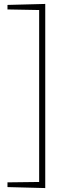

<svg xmlns="http://www.w3.org/2000/svg" viewBox="-20 -860 382 976"><path d="M18 -835 210 -840V96L18 91V67L179 65V-809L18 -812Z"/></svg>

Font: Bitter Pro ExtraLight
Style: Regular
Weight: 275
Designer: Sol Matas, and Bitter project Authors
Foundry: Sol Matas
Version: Version 1.010